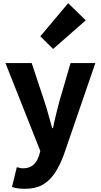

<svg xmlns="http://www.w3.org/2000/svg" viewBox="-20 -958 629 1200"><path d="M135 222Q109 222 90.5 219Q72 216 55 211L85 87Q93 88 103 91Q113 94 123 94Q165 94 188.5 72.5Q212 51 223 17L232 -14L14 -564H178L260 -317Q273 -278 283.5 -238Q294 -198 306 -157H311Q319 -197 329 -237Q339 -277 349 -317L421 -564H576L379 9Q353 79 321 126Q289 173 245 197.5Q201 222 135 222ZM312 -652 232 -731 406 -938 516 -831Z"/></svg>

Font: Noto Sans TC ExtraBold
Style: Regular
Weight: 800
Designer: Ryoko NISHIZUKA  (kana, bopomofo & ideographs); Paul D. Hunt (Latin, Greek & Cyrillic); Sandoll Communications , Soo-you
Foundry: Adobe
Version: Version 2.004-H2;hotconv 1.0.118;makeotfexe 2.5.65603